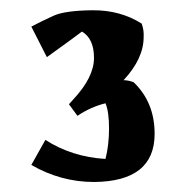

<svg xmlns="http://www.w3.org/2000/svg" viewBox="-20 -583 362 374"><path d="M123 -389.6Q163.1 -432.6 163.1 -470.2Q163.1 -507.8 139.6 -521.5Q127 -511.7 71.3 -471.7L41 -531.2Q61.5 -542 84 -552.2Q106.4 -562.5 160.2 -563Q213.9 -563.5 255.9 -537.1Q260.7 -524.4 259.8 -510.7Q259.8 -468.8 220.7 -426.8Q229.5 -426.8 240.2 -422.9Q281.2 -383.8 281.2 -322.3Q281.2 -229.5 163.1 -228.5Q98.6 -228.5 41 -261.7L68.4 -310.5Q120.1 -277.3 185.5 -273.4Q192.4 -300.8 192.4 -333Q192.4 -365.2 185.5 -381.8Q157.2 -375 130.9 -357.4L114.3 -379.9Z"/></svg>

Font: Ravi Prakash
Style: Regular
Weight: 400
Designer: Appaji Ambarisha Darbha
Version: Version 1.0.4; ttfautohint (v1.2.42-39fb)